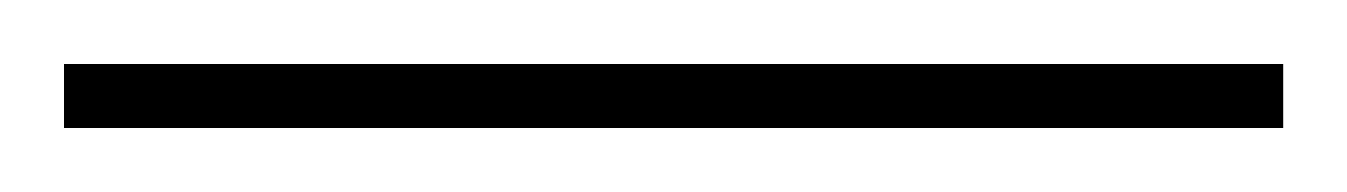

<svg xmlns="http://www.w3.org/2000/svg" viewBox="-25 83 421 60"><path d="M-5 123H376V103H-5Z"/></svg>

Font: Noto Serif Display ExtraCondensed
Style: Bold
Weight: 700
Width: 2
Designer: Monotype Design Team
Foundry: Monotype Imaging Inc.
Version: Version 2.009